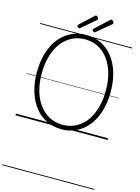

<svg xmlns="http://www.w3.org/2000/svg" viewBox="-260 -1496 1627 2231"><g transform="rotate(15 554.0 -381.0)"><path d="M556 19Q456 19 374 -21.5Q292 -62 233 -137Q174 -212 142 -316.5Q110 -421 110 -549Q110 -634 124.5 -709Q139 -784 166 -847Q193 -910 232.5 -959.5Q272 -1009 322 -1044Q372 -1079 430.5 -1097Q489 -1115 556 -1115Q655 -1115 736 -1074.5Q817 -1034 875.5 -959.5Q934 -885 966 -780.5Q998 -676 998 -549Q998 -463 983.5 -388Q969 -313 942 -249.5Q915 -186 876 -136.5Q837 -87 787.5 -52.5Q738 -18 680 0.5Q622 19 556 19ZM556 -35Q613 -35 663 -51Q713 -67 756 -98Q799 -129 833 -173.5Q867 -218 890.5 -275.5Q914 -333 927 -401.5Q940 -470 940 -549Q940 -666 912 -760.5Q884 -855 833 -922.5Q782 -990 711.5 -1026Q641 -1062 556 -1062Q498 -1062 447.5 -1046Q397 -1030 353.5 -998.5Q310 -967 276 -923Q242 -879 218 -821.5Q194 -764 181 -695.5Q168 -627 168 -549Q168 -431 196.5 -336Q225 -241 276.5 -173.5Q328 -106 399 -70.5Q470 -35 556 -35ZM451 -1168Q443 -1168 434.5 -1176.5Q426 -1185 426 -1192Q426 -1195 426.5 -1198Q427 -1201 431 -1205L590 -1353Q594 -1357 597.5 -1359.5Q601 -1362 605 -1362Q612 -1362 619.5 -1356.5Q627 -1351 632 -1343.5Q637 -1336 637 -1329Q637 -1325 635.5 -1322Q634 -1319 629 -1314L465 -1175Q460 -1172 457 -1170Q454 -1168 451 -1168ZM635 -1168Q627 -1168 618 -1176.5Q609 -1185 609 -1192Q609 -1195 610 -1198Q611 -1201 615 -1205L774 -1353Q779 -1357 782.5 -1359.5Q786 -1362 790 -1362Q797 -1362 804 -1356.5Q811 -1351 816 -1343.5Q821 -1336 821 -1329Q821 -1325 820 -1322Q819 -1319 814 -1314L648 -1175Q644 -1172 641 -1170Q638 -1168 635 -1168ZM0 590H1108V600H0ZM0 -20H1108V0H0ZM0 -505H1108V-500H0ZM0 -1110H1108V-1100H0Z"/></g></svg>

Font: Playwrite FR Moderne Guides
Style: Regular
Weight: 400
Designer: Veronika Burian, José Scaglione
Foundry: TypeTogether
Version: Version 1.003